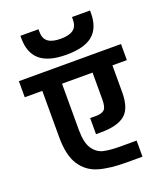

<svg xmlns="http://www.w3.org/2000/svg" viewBox="-169 -1007 940 1099"><g transform="rotate(-20 301.0 -457.5)"><path d="M0 -13ZM612 -563H524V-399Q524 -302 479 -264Q434 -226 336 -225H301V-323H336Q372 -323 387.5 -337.5Q403 -352 403 -399V-563H217V-282Q217 -203 242.5 -166Q268 -129 306.5 -120Q345 -111 409 -111H507V-13H409Q308 -13 241.5 -32.5Q175 -52 136 -110.5Q97 -169 97 -282V-563H-10V-661H612ZM87 -886V-902H197V-886Q197 -845 222 -826Q247 -807 299 -807Q351 -807 376 -826Q401 -845 401 -886V-902H511V-886Q511 -797 460 -753.5Q409 -710 299 -710Q190 -710 138.5 -754Q87 -798 87 -886Z"/></g></svg>

Font: Biryani
Style: Bold
Weight: 700
Designer: Dan Reynolds and Mathieu Reguer
Foundry: Dan Reynolds and Mathieu Reguer
Version: Version 1.004; ttfautohint (v1.1) -l 5 -r 5 -G 72 -x 0 -D la